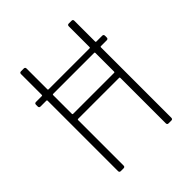

<svg xmlns="http://www.w3.org/2000/svg" viewBox="-193 -826 952 952"><g transform="rotate(-45 283.5 -350.0)"><path d="M526 -530V-518Q526 -508 516 -508H475Q471 -508 471 -504V-10Q471 0 461 0H442Q432 0 432 -10V-329Q432 -333 428 -333H140Q136 -333 136 -329V-10Q136 0 126 0H107Q97 0 97 -10V-504Q97 -508 93 -508H52Q42 -508 42 -518V-530Q42 -540 52 -540H93Q97 -540 97 -544V-690Q97 -700 107 -700H126Q136 -700 136 -690V-544Q136 -540 140 -540H428Q432 -540 432 -544V-690Q432 -700 442 -700H461Q471 -700 471 -690V-544Q471 -540 475 -540H516Q526 -540 526 -530ZM432 -372V-504Q432 -508 428 -508H140Q136 -508 136 -504V-372Q136 -368 140 -368H428Q432 -368 432 -372Z"/></g></svg>

Font: Barlow Semi Condensed ExLight
Style: Regular
Weight: 275
Width: 4
Designer: Jeremy Tribby
Foundry: Tribby Type
Version: Version 1.408